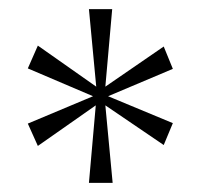

<svg xmlns="http://www.w3.org/2000/svg" viewBox="-20 -780 445 421"><path d="M175 -379 190 -549 63 -460 41 -509 184 -569 41 -630 63 -680 191 -590 175 -760H226L211 -590L339 -678L359 -629L217 -569L359 -510L339 -462L211 -549L227 -379Z"/></svg>

Font: Noto Serif Armenian SemiCondensed ExtraLight
Style: Regular
Weight: 200
Width: 4
Designer: Monotype Design Team
Foundry: Monotype Imaging Inc.
Version: Version 2.008; ttfautohint (v1.8.4.7-5d5b)